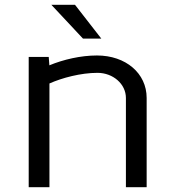

<svg xmlns="http://www.w3.org/2000/svg" viewBox="-20 -776 718 796"><path d="M400 -616 291 -756H193L324 -616ZM99 0H185V-429.9C236.7 -453.1 315.1 -474 384 -474C449.1 -474 502 -427.4 502 -370V0H588V-370C588 -472.1 501.5 -546 382 -546C314.5 -546 242.6 -529.2 184.7 -505.2L182 -540H99Z"/></svg>

Font: Resamitz
Style: Bold
Weight: 700
Designer: gluk
Foundry: gluk
Version: Version 0.047